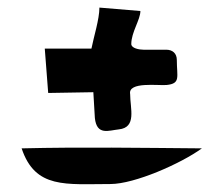

<svg xmlns="http://www.w3.org/2000/svg" viewBox="-20 -509 587 506"><path d="M37 -118C72.8 -10.6 153.9 -24 271 -24C334.7 -24 457 -78 512 -118C353.7 -119.3 195.3 -121.8 37 -118ZM242 -489C242 -458.6 227.1 -412.1 221 -381H98L107 -264L226 -266L230 -198C235 -151 266.8 -165.3 293 -168C341 -173 323 -222.6 323 -261C316.7 -294.7 398.1 -282.9 419 -285C456.8 -288.8 446 -306.2 446 -351C446 -368.4 434.7 -378 418 -378H358C346.9 -378 326 -381.8 326 -393C326 -424.1 350 -457 350 -480Z"/></svg>

Font: Rocketfuel
Style: Regular
Weight: 400
Designer: Mew Too
Foundry: Cannot Into Space Fonts.
Version: Version 0.27